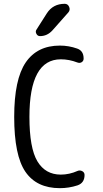

<svg xmlns="http://www.w3.org/2000/svg" viewBox="-20 -980 540 1010"><path d="M226.6 -910.2Q258.8 -960 320.3 -960Q336.9 -960 343.8 -943.8Q350.6 -927.7 339.8 -915L255.9 -820.3Q228.5 -790 190.4 -790Q177.7 -790 171.4 -802.2Q165 -814.5 171.9 -824.2ZM294.9 9.8Q172.9 9.8 113.8 -76.2Q54.7 -162.1 54.7 -365.2Q54.7 -562.5 115.2 -651.4Q175.8 -740.2 294.9 -740.2Q341.8 -740.2 385.7 -724.6Q419.9 -712.9 419.9 -671.9Q419.9 -659.2 409.7 -652.8Q399.4 -646.5 386.7 -651.4Q343.8 -668 299.8 -668Q134.8 -668 134.8 -365.2Q134.8 -201.2 176.8 -131.3Q218.8 -61.5 299.8 -61.5Q344.7 -61.5 388.7 -81.1Q400.4 -85.9 412.6 -79.6Q424.8 -73.2 424.8 -59.6Q424.8 -17.6 387.7 -4.9Q342.8 9.8 294.9 9.8Z"/></svg>

Font: Rounded-X Mgen+ 1m regular
Style: Regular
Weight: 400
Designer: [Source Han Sans]
Ryoko NISHIZUKA  (kana & ideographs); Paul D. Hunt (Latin, Greek & Cyrillic); Wenlong ZHANG  (bopomofo
Version: Version 1.059.20150602